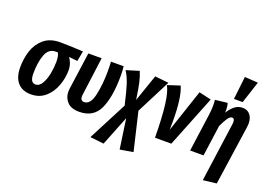

<svg xmlns="http://www.w3.org/2000/svg" viewBox="-137 -1203 2521 1803"><g transform="rotate(20 1123.5 -302.0)"><path d="M25 -190Q25 -274 49.5 -352.5Q74 -431 135.5 -484.5Q197 -538 301 -538Q376 -538 528 -530L509 -428L423 -437Q438 -418 450 -386.5Q462 -355 462 -316Q462 -240 434 -163Q406 -86 348 -35Q290 16 205 16Q119 16 72 -37Q25 -90 25 -190ZM327 -352Q327 -412 310 -441H288Q218 -441 189.5 -364.5Q161 -288 161 -176Q161 -86 213 -86Q253 -86 278.5 -130.5Q304 -175 315.5 -236.5Q327 -298 327 -352Z M940 -434Q940 -225 885 -105Q830 15 686 15Q607 15 567.5 -27Q528 -69 528 -130Q528 -139 530 -157L582 -530H715L665 -152Q663 -138 663 -131Q663 -87 700 -87Q763 -87 787 -196Q811 -305 811 -434Q811 -490 808 -530H935Q940 -477 940 -434Z M1208 -185 1298 196 1167 218 1124 -80 1006 217 869 202 1070 -186Q1039 -322 1017.5 -387.5Q996 -453 964 -502L1092 -541Q1112 -492 1124.5 -438.5Q1137 -385 1153 -273L1246 -542L1383 -528Z M1546 -205Q1546 -148 1545 -117L1688 -544L1810 -516L1604 0H1441Q1439 -199 1424 -322Q1409 -445 1377 -503L1500 -543Q1546 -441 1546 -205Z M2081 -370Q2082 -377 2082 -390Q2082 -426 2058 -426Q2037 -426 2016.5 -396.5Q1996 -367 1969 -310L1926 0H1792L1844 -377Q1851 -427 1851 -469Q1851 -502 1848 -527L1970 -541Q1980 -511 1980 -472Q1980 -456 1979 -446Q2008 -493 2042 -519.5Q2076 -546 2120 -546Q2167 -546 2194.5 -513.5Q2222 -481 2222 -424Q2222 -408 2219 -388L2133 205L1999 221ZM2172 -816 2100 -596H2013L2039 -825Z"/></g></svg>

Font: Fira Sans Compressed SemiBold
Style: Italic
Weight: 600
Width: 1
Italic angle: -8°
Designer: bBox Type GmbH & Carrois Corporate GbR & Edenspiekermann AG
Foundry: bBox Type GmbH & Carrois Corporate GbR & Edenspiekermann AG
Version: Version 4.301